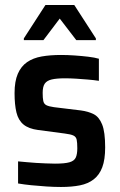

<svg xmlns="http://www.w3.org/2000/svg" viewBox="-20 -737 477 765"><path d="M223 8Q196 8 165 6Q134 4 104.5 1Q75 -2 52 -6V-94Q67 -93 85 -91Q103 -89 122.5 -88Q142 -87 161.5 -86Q181 -85 199 -85Q238 -85 257 -90.5Q276 -96 282 -109.5Q288 -123 288 -146Q288 -169 285.5 -180.5Q283 -192 272.5 -197Q262 -202 238 -205L132 -219Q94 -224 73.5 -241Q53 -258 45.5 -289Q38 -320 38 -366Q38 -413 51 -443Q64 -473 88 -489.5Q112 -506 146 -512Q180 -518 223 -518Q249 -518 277.5 -516Q306 -514 331.5 -511Q357 -508 374 -503V-415Q354 -418 330.5 -420Q307 -422 283.5 -423.5Q260 -425 239 -425Q206 -425 186.5 -420.5Q167 -416 158.5 -404Q150 -392 150 -367Q150 -346 152.5 -334.5Q155 -323 164.5 -318Q174 -313 195 -310L302 -297Q332 -293 353.5 -282Q375 -271 387 -241Q399 -211 399 -150Q399 -101 387.5 -70.5Q376 -40 353.5 -22.5Q331 -5 298.5 1.5Q266 8 223 8ZM75 -577V-584L161 -717H276L362 -584V-577H284L218 -663L153 -577Z"/></svg>

Font: Saira SemiCondensed SemiBold
Style: Regular
Weight: 600
Width: 4
Designer: Hector Gatti with collaboration of the Omnibus-Type team
Foundry: Omnibus-Type
Version: Version 1.101